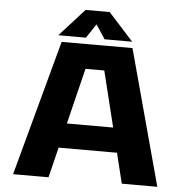

<svg xmlns="http://www.w3.org/2000/svg" viewBox="-58 -931 966 988"><g transform="rotate(5 425.0 -437.0)"><path d="M597 -732.5H454.5L406.5 -805.5L358 -732.5H215.5L344 -874.5H468.5ZM607.5 0 569 -156.5H267.5L229 0H46L235.5 -700H601.5L791 0ZM370 -572.5 299 -284H538L467 -572.5Z"/></g></svg>

Font: League Mono Wide
Style: Bold
Weight: 700
Width: 8
Designer: Tyler Finck
Foundry: The League of Moveable Type / Tyler Finck
Version: Version 2.210